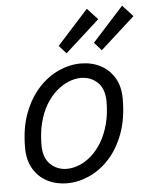

<svg xmlns="http://www.w3.org/2000/svg" viewBox="-55 -822 697 879"><g transform="rotate(-5 293.5 -382.0)"><path d="M218 12Q169 12 128.5 -8.5Q88 -29 64 -69Q40 -109 40 -167Q40 -257 65.5 -324.5Q91 -392 132.5 -437.5Q174 -483 225 -506Q276 -529 327 -529Q377 -529 417 -508.5Q457 -488 481 -448.5Q505 -409 505 -351Q505 -261 480 -193Q455 -125 413.5 -79.5Q372 -34 321 -11Q270 12 218 12ZM223 -54Q251 -54 280.5 -66Q310 -78 336.5 -101.5Q363 -125 384 -160Q405 -195 417.5 -241.5Q430 -288 430 -345Q430 -403 399 -433Q368 -463 322 -463Q294 -463 265 -451Q236 -439 209 -415.5Q182 -392 161 -357Q140 -322 128 -275.5Q116 -229 116 -172Q116 -114 147 -84Q178 -54 223 -54ZM429 -581 396 -618 539 -776 587 -724ZM267 -581 234 -618 377 -776 425 -724Z"/></g></svg>

Font: Ubuntu Sans
Style: Italic
Weight: 400
Italic angle: -13.5°
Designer: Dalton Maag Ltd
Foundry: Dalton Maag Ltd
Version: Version 1.006